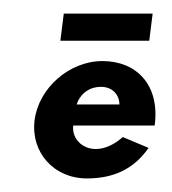

<svg xmlns="http://www.w3.org/2000/svg" viewBox="-20 -258 254 283"><path d="M93 -104C97 -117 109 -130 129 -130C146 -130 156 -118 156 -104ZM161 -56C120 -20 84 -46 88 -73H208C216 -133 181 -168 131 -168C82 -168 37 -128 31 -81C25 -34 59 5 108 5C145 5 176 -7 199 -40ZM74 -238 69 -198H200L205 -238Z"/></svg>

Font: Hussar Tani
Style: DwaKurs
Weight: 700
Foundry: Cannot Into Space Fonts
Version: Version 0.92